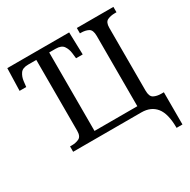

<svg xmlns="http://www.w3.org/2000/svg" viewBox="-199 -903 1290 1301"><g transform="rotate(-30 446.5 -252.0)"><path d="M816 210Q816 99 776 49.5Q736 0 662 0H128V-42H141Q174 -42 198.5 -54Q223 -66 223 -110V-664H159Q115 -664 98 -639.5Q81 -615 77 -582L72 -539H20L25 -714H509L514 -539H462L457 -582Q453 -615 436 -639.5Q419 -664 374 -664H324V-50H659V-600Q659 -647 635 -659.5Q611 -672 577 -672H569V-714H855V-672H842Q809 -672 784.5 -660.5Q760 -649 760 -605V-114Q760 -67 784 -54.5Q808 -42 842 -42H862V210Z"/></g></svg>

Font: NotoSerif-Regular
Style: Regular
Weight: 400
Designer: Monotype Design Team
Foundry: Monotype Imaging Inc.
Version: Version 2.007; ttfautohint (v1.8) -l 8 -r 50 -G 200 -x 14 -D